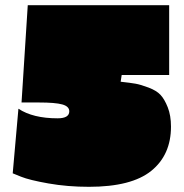

<svg xmlns="http://www.w3.org/2000/svg" viewBox="-20 -711 708 740"><path d="M202 -255Q247 -255 247 -282Q247 -301 220 -308.5Q193 -316 130 -316H63L87 -691H632V-422H449L445 -396Q482 -392 502 -388.5Q522 -385 552.5 -373.5Q583 -362 598.5 -345.5Q614 -329 626.5 -297.5Q639 -266 639 -223Q639 -114 563 -52.5Q487 9 323 9Q240 9 166.5 -4Q93 -17 61 -30L29 -43L51 -292Q107 -255 202 -255Z"/></svg>

Font: Erica One
Style: Regular
Weight: 400
Designer: Miguel Hernandez
Foundry: Miguel Hernandez
Version: Version 1.003